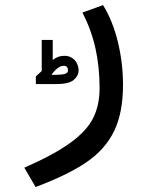

<svg xmlns="http://www.w3.org/2000/svg" viewBox="-20 -517 640 750"><path d="M369 -172.5Q369 -256 352.8 -328.5Q336.5 -401 302 -468L382.5 -497Q420.5 -435.5 440.5 -353Q460.5 -270.5 460.5 -185.5Q460.5 -77 426 -5.5Q391.5 66 318.8 116Q246 166 119 213.5L75 138Q191.5 87 255.2 40.5Q319 -6 344 -56Q369 -106 369 -172.5ZM143 -239.5V-361H186V-282.5Q206 -299 231 -299Q250 -299 262.8 -290Q275.5 -281 281.2 -267.8Q287 -254.5 287 -242.5Q287 -221 268 -204.8Q249 -188.5 198.5 -188.5H120V-218.5ZM245.5 -240.5Q245.5 -251 241.5 -255.5Q237.5 -260 229 -260Q217.5 -260 204.8 -250.5Q192 -241 181 -224.5L207.5 -225Q245.5 -226 245.5 -240.5Z"/></svg>

Font: JuliaMono
Style: Regular
Weight: 400
Monospace: yes
Designer: cormullion
Foundry: corm
Version: Version 0.055; ttfautohint (v1.8.4)